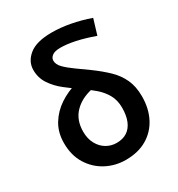

<svg xmlns="http://www.w3.org/2000/svg" viewBox="-193 -936 995 1074"><g transform="rotate(-30 305.0 -398.5)"><path d="M306 14Q239 14 181 -16.5Q123 -47 87.5 -104Q52 -161 52 -240Q52 -309 83.5 -360.5Q115 -412 166.5 -446Q218 -480 278 -496L338 -424Q264 -408 220.5 -362Q177 -316 177 -242Q177 -196 195.5 -162.5Q214 -129 244 -111.5Q274 -94 309 -94Q349 -94 376.5 -112Q404 -130 418.5 -165Q433 -200 433 -250Q433 -298 413 -334Q393 -370 359.5 -399Q326 -428 286 -455Q244 -484 203 -516Q162 -548 135 -588.5Q108 -629 108 -680Q108 -734 155 -772.5Q202 -811 302 -811Q358 -811 419.5 -799.5Q481 -788 544 -766L514 -667Q450 -690 396.5 -701.5Q343 -713 301 -713Q264 -713 247.5 -700Q231 -687 231 -670Q231 -645 253.5 -622Q276 -599 312.5 -573Q349 -547 392 -516Q441 -480 479.5 -443Q518 -406 539.5 -359.5Q561 -313 561 -250Q561 -172 530.5 -112.5Q500 -53 443 -19.5Q386 14 306 14Z"/></g></svg>

Font: Noto Sans SC SemiBold
Style: Regular
Weight: 600
Designer: Ryoko NISHIZUKA 西塚涼子 (kana, bopomofo & ideographs); Paul D. Hunt (Latin, Greek & Cyrillic); Sandoll Communications 산돌커뮤니
Foundry: Adobe
Version: Version 2.004-H2;hotconv 1.0.118;makeotfexe 2.5.65603